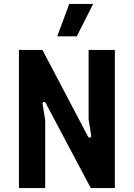

<svg xmlns="http://www.w3.org/2000/svg" viewBox="-20 -953 677 973"><path d="M76 0H209V-345L196 -425C194 -436 206 -442 212 -430L440 0H562V-700H429V-348L442 -267C444 -256 433 -250 426 -261L195 -700H76ZM270 -769H369L452 -933H331Z"/></svg>

Font: Finlandica SemiBold
Style: Regular
Weight: 600
Designer: Niklas Ekholm, Juho Hiilivirta, Jaakko Suomalainen
Foundry: Helsinki Type Studio
Version: Version 2.000;Glyphs 3.2 (3202)